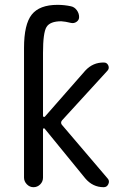

<svg xmlns="http://www.w3.org/2000/svg" viewBox="-20 -780 540 800"><path d="M80.1 -40V-580.1Q80.1 -678.7 112.3 -719.2Q144.5 -759.8 219.7 -759.8Q248 -759.8 275.4 -753.9Q290 -751 299.8 -737.8Q309.6 -724.6 309.6 -709Q309.6 -696.3 298.8 -689Q288.1 -681.6 275.4 -684.6Q252 -690.4 235.4 -691.4Q188.5 -691.4 173.8 -667.5Q159.2 -643.6 159.2 -559.6V-296.9Q159.2 -293.9 162.1 -293Q165 -292 167 -293.9L335 -485.4Q367.2 -520.5 413.1 -519.5Q425.8 -519.5 431.2 -507.3Q436.5 -495.1 427.7 -485.4L238.3 -278.3Q231.4 -269.5 237.3 -260.7L428.7 -36.1Q437.5 -26.4 431.6 -13.2Q425.8 0 412.1 0Q366.2 0 335 -37.1L166 -244.1Q164.1 -246.1 161.6 -245.1Q159.2 -244.1 159.2 -241.2V-40Q159.2 -23.4 147.5 -11.7Q135.7 0 119.6 0Q103.5 0 91.8 -12.2Q80.1 -24.4 80.1 -40Z"/></svg>

Font: Rounded-X Mgen+ 2m regular
Style: Regular
Weight: 400
Designer: [Source Han Sans]
Ryoko NISHIZUKA  (kana & ideographs); Paul D. Hunt (Latin, Greek & Cyrillic); Wenlong ZHANG  (bopomofo
Version: Version 1.059.20150602